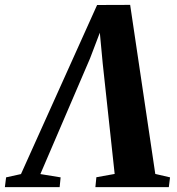

<svg xmlns="http://www.w3.org/2000/svg" viewBox="-71 -767 724 787"><path d="M462.5 -747 565.5 -54 626 -40 621 0H320L324 -40.5L399 -54L350 -507L333.5 -683L359 -687.5L298 -527.5L94.5 -53.5L177.5 -40L173.5 0H-51L-46 -40L15 -53.5L327 -746.5Z"/></svg>

Font: Merriweather 60pt ExtraBold
Style: Italic
Weight: 800
Italic angle: -7.8°
Version: Version 2.101